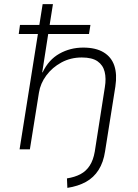

<svg xmlns="http://www.w3.org/2000/svg" viewBox="-20 -725 671 932"><path d="M307 187 305 141Q343 135 370.5 120.5Q398 106 415.5 79Q433 52 440 11L489 -302Q496 -344 488 -376.5Q480 -409 453.5 -427.5Q427 -446 377 -446Q323 -446 278.5 -422Q234 -398 205 -359Q176 -320 169 -275L125 0H75L164 -560H71L77 -604H171L187 -705H237L221 -604H419L412 -560H214L185 -374H187Q216 -435 268.5 -464.5Q321 -494 384 -494Q445 -494 483 -471Q521 -448 535 -406Q549 -364 540 -305L490 10Q482 63 458.5 100Q435 137 397 158Q359 179 307 187Z"/></svg>

Font: Nunito Sans 7pt ExtraLight
Style: Italic
Weight: 250
Italic angle: -9°
Designer: Vernon Adams
Foundry: Vernon Adams
Version: Version 3.101;gftools[0.9.27]